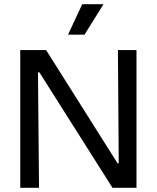

<svg xmlns="http://www.w3.org/2000/svg" viewBox="-20 -900 751 920"><path d="M77 0V-660H201L543 -118H549L545 -660H634V0H519L169 -553H162L167 0ZM385 -734H306L374 -880H476Z"/></svg>

Font: Bricolage Grotesque 36pt
Style: Regular
Weight: 400
Designer: Mathieu Triay
Foundry: Atelier Triay
Version: Version 1.001;gftools[0.9.33.dev8+g029e19f]